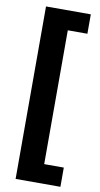

<svg xmlns="http://www.w3.org/2000/svg" viewBox="-101 -882 530 1013"><g transform="rotate(10 164.0 -375.0)"><path d="M60 87V-837H300V-733H195V-16H300V87Z"/></g></svg>

Font: Freeman
Style: Regular
Weight: 400
Designer: Vernon Adams, Aoife Mooney, Rodrigo Fuenzalida
Foundry: Rodrigo Fuenzalida
Version: Version 1.000; ttfautohint (v1.8.4.7-5d5b)